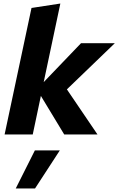

<svg xmlns="http://www.w3.org/2000/svg" viewBox="-20 -760 669 1085"><path d="M6 0 158 -715 321 -740 227 -296 438 -516H629L358 -255L531 0H343L211 -218L165 0ZM177 90H318L178 305H69Z"/></svg>

Font: Red Hat Text
Style: Bold Italic
Weight: 700
Italic angle: -12°
Designer: Pentagram / MCKL
Foundry: Pentagram / MCKL
Version: Version 1.003; Red Hat Text Bold Italic